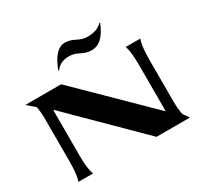

<svg xmlns="http://www.w3.org/2000/svg" viewBox="-192 -1199 1500 1442"><g transform="rotate(-30 558.5 -478.5)"><path d="M40 -700 106 -642C111 -616 115 -580 115 -530V-169C115 -38 96 0 96 0H223C223 0 202 -38 202 -169V-530C202 -542 202 -554 203 -564L773 0H1063L1027 -51C1021 -78 1016 -116 1016 -169V-530C1016 -662 1037 -700 1037 -700H910C910 -700 929 -662 929 -530V-169C929 -156 929 -143 928 -132L350 -700ZM384 -802 387 -795C413 -834 451 -853 507 -853C578 -853 604 -806 676 -806C751 -806 795 -860 834 -951L831 -957C793 -919 754 -910 699 -910C628 -910 602 -957 530 -957C454 -957 410 -871 384 -802Z"/></g></svg>

Font: Coconat
Style: Bold
Weight: 900
Width: 8
Designer: Sara Lavazza
Foundry: Collletttivo
Version: Version 1.000;Glyphs 3.2 (3217)